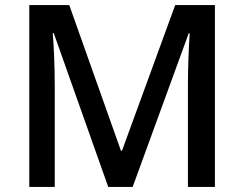

<svg xmlns="http://www.w3.org/2000/svg" viewBox="-20 -734 959 754"><path d="M405 0H501L721 -603H725C722 -561 718 -474 718 -405V0H824V-714H668L459 -142H455L252 -714H95V0H195V-399C195 -474 191 -563 187 -604H191Z"/></svg>

Font: Noto Sans Lisu Medium
Style: Regular
Weight: 500
Designer: Monotype Design Team. David Williams.
Foundry: Monotype Imaging Inc.
Version: Version 2.102